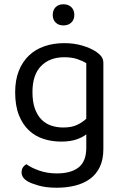

<svg xmlns="http://www.w3.org/2000/svg" viewBox="-20 -677 577 899"><path d="M384 -48Q367 -34 337.5 -24Q308 -14 267 -14Q223 -14 184 -26.5Q145 -39 115.5 -66.5Q86 -94 68.5 -138Q51 -182 51 -245Q51 -302 68 -345Q85 -388 115.5 -417Q146 -446 188 -460.5Q230 -475 281 -475Q327 -475 365.5 -463.5Q404 -452 430 -435Q445 -425 454.5 -412.5Q464 -400 464 -382V20Q464 70 447.5 104.5Q431 139 401.5 160.5Q372 182 332 192Q292 202 246 202Q195 202 159.5 191.5Q124 181 111 173Q81 156 81 130Q81 116 87.5 106.5Q94 97 104 92Q125 108 163 121.5Q201 135 246 135Q313 135 348.5 106.5Q384 78 384 15ZM276 -80Q316 -80 341.5 -92.5Q367 -105 384 -121V-381Q367 -392 341.5 -400.5Q316 -409 281 -409Q213 -409 172.5 -368Q132 -327 132 -246Q132 -201 143 -169.5Q154 -138 173.5 -118Q193 -98 219.5 -89Q246 -80 276 -80ZM328 -607Q328 -585 314 -571.5Q300 -558 277 -558Q254 -558 240.5 -571.5Q227 -585 227 -607Q227 -630 240.5 -643.5Q254 -657 277 -657Q300 -657 314 -643.5Q328 -630 328 -607Z"/></svg>

Font: Baloo Thambi 2
Style: Regular
Weight: 400
Designer: Aadarsh Rajan and Ek Type
Foundry: Ek Type
Version: Version 1.640;hotconv 1.0.111;makeotfexe 2.5.65597; ttfautoh